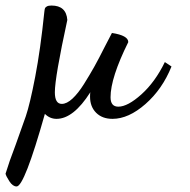

<svg xmlns="http://www.w3.org/2000/svg" viewBox="-49 -393 684 693"><path d="M-29 234Q-16 191 7 131L44 27Q59 -17 78 -115.5Q97 -214 111 -350Q112 -360 113.5 -363.5Q115 -367 120.5 -370Q126 -373 137 -373Q190 -373 194 -321Q149 -114 149 -60Q149 -18 174 -18Q192 -18 212.5 -37Q233 -56 254 -89.5Q275 -123 291.5 -152.5Q308 -182 328 -222L355 -274Q414 -265 414 -241Q350 -112 350 -42Q350 -8 378 -8Q412 -8 461.5 -52.5Q511 -97 546 -169L570 -153Q537 -71 476 -17.5Q415 36 357 36Q320 36 298 14Q276 -8 276 -44Q276 -54 277 -60Q216 36 155 36Q131 36 113 18Q39 280 11 280Q-3 280 -15 261.5Q-27 243 -29 234Z"/></svg>

Font: TypoPRO Dancing Script
Style: Bold
Weight: 700
Designer: Pablo Impallari
Foundry: Pablo Impallari. www.impallari.com Igino Marini. www.ikern.com
Version: Version 1.002